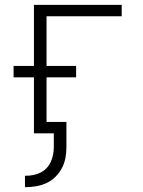

<svg xmlns="http://www.w3.org/2000/svg" viewBox="-20 -550 590 792"><path d="M86 222H83V175H86Q102 175 117.5 172Q133 169 147 162Q161 155 172 143.5Q183 132 189.5 117.5Q196 103 199 87.5Q202 72 202 56V0H120V-231H36V-278H120V-530H482V-483H172V-278H294V-231H172V-47H254V56Q254 79 250 101Q246 123 235.5 143Q225 163 209 179Q193 195 173 204.5Q153 214 130.5 218Q108 222 86 222Z"/></svg>

Font: Lode Dark Term
Style: Regular
Weight: 400
Monospace: yes
Designer: Belleve Invis
Foundry: Belleve Invis
Version: Version 29.2.0